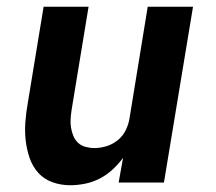

<svg xmlns="http://www.w3.org/2000/svg" viewBox="-20 -540 640 568"><path d="M188 8Q160 8 135 -1Q110 -10 93 -29Q76 -48 67.5 -73Q59 -98 56 -124.5Q53 -151 55 -178.5Q57 -206 62 -234L109 -520H242L192 -216Q190 -203 189 -189.5Q188 -176 190 -163Q192 -150 197 -138Q202 -126 211 -117.5Q220 -109 233 -105.5Q246 -102 259 -102Q277 -102 295 -107.5Q313 -113 328 -125Q343 -137 351.5 -154Q360 -171 363 -189L417 -520H551L465 0H331L344 -73Q330 -54 312.5 -38Q295 -22 274.5 -11.5Q254 -1 231.5 3.5Q209 8 188 8Z"/></svg>

Font: Iosevka SS04 XBd Ex Obl
Style: Regular
Weight: 800
Width: 7
Italic angle: -9°
Monospace: yes
Designer: Belleve Invis
Foundry: Belleve Invis
Version: Version 19.0.0; ttfautohint (v1.8.4)